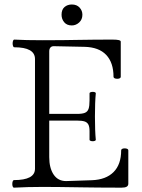

<svg xmlns="http://www.w3.org/2000/svg" viewBox="-20 -845 641 868"><path d="M35.6 -13.2Q35.6 -20.5 37.6 -25.6Q39.6 -30.8 43 -30.8Q138.2 -30.8 138.2 -82V-578.1Q138.2 -631.3 44.4 -631.3Q41 -631.3 39.1 -636.5Q37.1 -641.6 37.1 -648.4Q37.1 -655.8 39.1 -660.9Q41 -666 44.4 -666Q95.2 -663.1 171.4 -663.1Q224.1 -663.1 263.7 -663.6Q303.2 -664.1 330.1 -664.6Q409.2 -666 488.3 -666Q507.8 -666 516.8 -663.8Q525.9 -661.6 525.9 -656.7V-497.6Q525.9 -493.2 521.2 -491Q516.6 -488.8 509.8 -488.8Q502.9 -488.8 498 -491.2Q493.2 -493.7 493.2 -497.6Q493.2 -562 460 -596.9Q426.8 -631.8 361.8 -633.3L222.7 -636.2Q213.4 -636.2 208 -630.1Q202.6 -624 202.6 -612.8V-330.1H328.6Q352.5 -330.1 364.3 -335.2Q376 -340.3 380.4 -353Q384.8 -365.7 384.8 -391.1V-423.3Q384.8 -426.3 389.2 -428Q393.6 -429.7 399.4 -429.7Q405.3 -429.7 409.2 -428Q413.1 -426.3 413.1 -423.3Q409.2 -383.3 409.2 -318.4Q409.2 -252.9 413.1 -212.9Q413.1 -210 408.9 -208.3Q404.8 -206.5 398.9 -206.5Q393.6 -206.5 389.2 -208.3Q384.8 -210 384.8 -212.9V-252.4Q384.8 -272.5 379.2 -282.5Q373.5 -292.5 361.8 -296.1Q350.1 -299.8 328.6 -299.8H202.6V-134.8Q202.6 -85.4 222.4 -55.9Q242.2 -26.4 278.8 -26.4L395.5 -30.3Q459 -32.7 493.4 -67.1Q527.8 -101.6 527.8 -165.5Q527.8 -169.9 532.5 -172.1Q537.1 -174.3 543.5 -174.3Q550.3 -174.3 555.2 -172.1Q560.1 -169.9 560.1 -165.5V-14.6Q560.1 -5.4 552.7 -1Q545.4 3.4 529.3 3.4Q470.2 3.4 425.5 2.9Q380.9 2.4 351.6 2Q232.4 0 173.3 0Q104 0 43 3.4Q39.6 3.4 37.6 -1.5Q35.6 -6.3 35.6 -13.2ZM258.3 -778.3Q258.3 -801.8 271.7 -813.2Q285.2 -824.7 304.7 -824.7Q327.1 -824.7 339.8 -810.8Q352.5 -796.9 352.5 -778.3Q352.5 -756.8 337.9 -743.4Q323.2 -730 304.7 -730Q282.2 -730 270.3 -744.4Q258.3 -758.8 258.3 -778.3Z"/></svg>

Font: JuniusX Light
Style: Regular
Weight: 300
Designer: Peter S. Baker
Foundry: Briery Creek Software
Version: Version 1.008